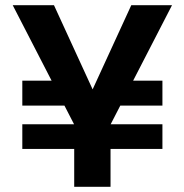

<svg xmlns="http://www.w3.org/2000/svg" viewBox="-20 -720 711 740"><path d="M66 -146V-241H606V-146ZM293 -313H66V-409H289ZM409 -313 413 -409H606V-313ZM266 0V-240L29 -700H188L340 -369H334L486 -700H643L406 -240V0Z"/></svg>

Font: DM Sans 9pt 36pt ExtraBold
Style: Regular
Weight: 800
Version: Version 4.004;gftools[0.9.30]